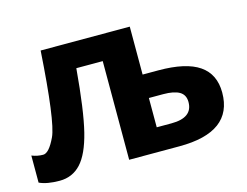

<svg xmlns="http://www.w3.org/2000/svg" viewBox="-81 -676 1051 816"><g transform="rotate(-15 444.0 -268.0)"><path d="M704.1 -171.9Q704.1 -203.6 680.2 -217.8Q656.2 -231.9 608.9 -231.9H545.9V-103H610.8Q704.1 -103 704.1 -171.9ZM397 0V-434.1H280.8Q265.1 -251 242.7 -160.9Q220.2 -70.8 182.9 -30.5Q145.5 9.8 89.4 9.8Q33.2 9.8 0 -5.9V-125Q23.9 -115.2 49.8 -115.2Q75.7 -115.2 104.7 -177Q133.8 -238.8 153.8 -545.9H545.9V-335H615.2Q736.3 -335 794.7 -294.9Q853 -254.9 853 -173.8Q853 0 618.2 0Z"/></g></svg>

Font: NotoSans-Bold
Style: Bold
Weight: 700
Designer: Monotype Design team
Foundry: Monotype Imaging Inc.
Version: Version 1.04